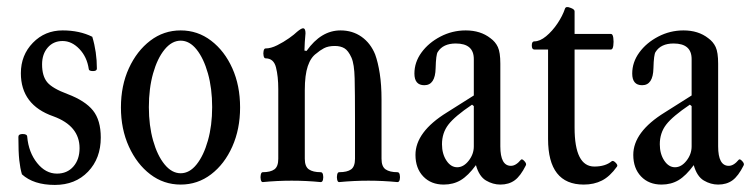

<svg xmlns="http://www.w3.org/2000/svg" viewBox="-20 -511 2124 543"><path d="M135 12Q75 12 42 -18Q37 -35 34.5 -58Q32 -81 32 -124Q32 -132 44 -132Q57 -132 57 -124Q61 -80 85 -50Q109 -20 141 -20Q170 -20 187.5 -40Q205 -60 205 -92Q205 -155 131 -182Q39 -214 39 -304Q39 -355 73 -390Q107 -425 157 -425Q205 -425 241 -407Q254 -364 254 -317Q254 -310 243 -310Q231 -310 231 -316Q226 -350 204.5 -372.5Q183 -395 157 -395Q131 -395 115 -376.5Q99 -358 99 -329Q99 -296 113.5 -278.5Q128 -261 171 -245Q221 -226 243 -198.5Q265 -171 265 -122Q265 -63 229 -25.5Q193 12 135 12Z M491 11Q443 11 405 -18Q367 -47 344.5 -96.5Q322 -146 322 -207Q322 -269 344.5 -318Q367 -367 405 -396Q443 -425 491 -425Q539 -425 577 -396Q615 -367 637 -318Q659 -269 659 -207Q659 -146 637 -96.5Q615 -47 577 -18Q539 11 491 11ZM491 -21Q516 -21 536 -46Q556 -71 568 -113.5Q580 -156 580 -208Q580 -261 568 -303.5Q556 -346 536 -371Q516 -396 491 -396Q466 -396 445.5 -371Q425 -346 413 -303.5Q401 -261 401 -208Q401 -156 413 -113.5Q425 -71 445.5 -46Q466 -21 491 -21Z M723 4Q719 4 717.5 -3Q716 -10 717.5 -17Q719 -24 723 -24Q745 -24 756 -32Q767 -40 767 -62V-259Q767 -295 760.5 -320.5Q754 -346 731 -346Q727 -346 725.5 -353Q724 -360 725.5 -367Q727 -374 731 -374Q746 -374 764 -383Q782 -392 797.5 -403Q813 -414 820 -421Q832 -431 837 -431Q844 -431 844 -417Q843 -409 842 -392Q841 -375 841 -368L847 -367Q888 -425 943 -425Q977 -425 1002.5 -407Q1028 -389 1041 -357Q1049 -335 1054 -303Q1059 -271 1059 -230V-62Q1059 -40 1070.5 -32Q1082 -24 1104 -24Q1109 -24 1110.5 -17Q1112 -10 1110.5 -3Q1109 4 1104 4Q1084 2 1063 1Q1042 0 1022 0Q1001 0 980.5 1Q960 2 939 4Q935 4 933.5 -3Q932 -10 933.5 -17Q935 -24 939 -24Q962 -24 973 -32Q984 -40 984 -62V-176Q984 -248 983 -289Q982 -330 974 -348Q965 -368 954 -374.5Q943 -381 927 -381Q908 -381 896 -374.5Q884 -368 875 -360Q859 -349 850.5 -324Q842 -299 842 -256V-62Q842 -40 853.5 -32Q865 -24 887 -24Q892 -24 893.5 -17Q895 -10 893.5 -3Q892 4 887 4Q867 2 846.5 1Q826 0 805 0Q784 0 763.5 1Q743 2 723 4Z M1235 11Q1199 11 1177 -12Q1155 -35 1155 -73Q1155 -138 1244 -193L1320 -241V-344Q1320 -388 1269 -388Q1233 -388 1218 -364Q1213 -357 1212 -318Q1211 -270 1180 -270Q1152 -270 1152 -303Q1152 -335 1172 -362.5Q1192 -390 1225.5 -407.5Q1259 -425 1297 -425Q1339 -425 1367 -403Q1381 -393 1388 -378Q1395 -363 1395 -331V-97Q1395 -42 1425 -42Q1439 -42 1453 -59Q1456 -63 1463 -55.5Q1470 -48 1467 -43Q1452 -13 1435.5 -1Q1419 11 1395 11Q1374 11 1354.5 -0.5Q1335 -12 1326 -44Q1304 -14 1283 -1.5Q1262 11 1235 11ZM1273 -38Q1291 -38 1305.5 -56.5Q1320 -75 1320 -97V-211L1315 -215Q1266 -182 1248 -158.5Q1230 -135 1230 -103Q1230 -76 1242.5 -57Q1255 -38 1273 -38Z M1631 11Q1530 11 1530 -118V-371H1491Q1484 -371 1484 -382.5Q1484 -394 1491 -394Q1507 -394 1524.5 -408.5Q1542 -423 1556.5 -444.5Q1571 -466 1578 -487Q1581 -494 1593 -489Q1605 -485 1605 -479V-415H1708Q1713 -415 1714.5 -404Q1716 -393 1714.5 -382Q1713 -371 1708 -371H1605V-150Q1605 -40 1661 -40Q1692 -40 1710 -55Q1714 -58 1721 -51Q1728 -44 1725 -40Q1705 -12 1682.5 -0.5Q1660 11 1631 11Z M1851 11Q1815 11 1793 -12Q1771 -35 1771 -73Q1771 -138 1860 -193L1936 -241V-344Q1936 -388 1885 -388Q1849 -388 1834 -364Q1829 -357 1828 -318Q1827 -270 1796 -270Q1768 -270 1768 -303Q1768 -335 1788 -362.5Q1808 -390 1841.5 -407.5Q1875 -425 1913 -425Q1955 -425 1983 -403Q1997 -393 2004 -378Q2011 -363 2011 -331V-97Q2011 -42 2041 -42Q2055 -42 2069 -59Q2072 -63 2079 -55.5Q2086 -48 2083 -43Q2068 -13 2051.5 -1Q2035 11 2011 11Q1990 11 1970.5 -0.5Q1951 -12 1942 -44Q1920 -14 1899 -1.5Q1878 11 1851 11ZM1889 -38Q1907 -38 1921.5 -56.5Q1936 -75 1936 -97V-211L1931 -215Q1882 -182 1864 -158.5Q1846 -135 1846 -103Q1846 -76 1858.5 -57Q1871 -38 1889 -38Z"/></svg>

Font: Junicode Two Beta Condensed
Style: Regular
Weight: 400
Width: 3
Designer: Peter S. Baker
Foundry: Briery Creek Software
Version: Version 1.053; ttfautohint (v1.8.4)